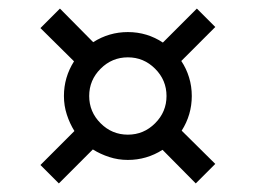

<svg xmlns="http://www.w3.org/2000/svg" viewBox="-20 -559 590 443"><path d="M115.8 -135.8 73.3 -178.3 151.7 -256.7Q140.8 -274.2 134.2 -294.6Q127.5 -315 127.5 -337.5Q127.5 -380.8 150.8 -417.5L73.3 -494.2L118.3 -539.2L195 -461.7Q231.7 -485 275 -485Q297.5 -485 317.9 -478.8Q338.3 -472.5 355.8 -460.8L434.2 -539.2L476.7 -496.7L398.3 -418.3Q410 -400.8 416.2 -380.4Q422.5 -360 422.5 -337.5Q422.5 -294.2 399.2 -257.5L476.7 -180.8L431.7 -135.8L355 -213.3Q318.3 -190 275 -190Q252.5 -190 232.1 -196.7Q211.7 -203.3 194.2 -214.2ZM275 -248.3Q311.7 -248.3 337.9 -274.6Q364.2 -300.8 364.2 -337.5Q364.2 -374.2 337.9 -400.4Q311.7 -426.7 275 -426.7Q238.3 -426.7 212.1 -400.4Q185.8 -374.2 185.8 -337.5Q185.8 -300.8 212.1 -274.6Q238.3 -248.3 275 -248.3Z"/></svg>

Font: Funnel Sans Light Light
Style: Regular
Weight: 300
Version: Version 1.000